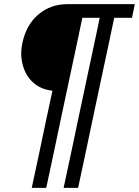

<svg xmlns="http://www.w3.org/2000/svg" viewBox="-20 -733 672 928"><path d="M133.5 175Q152.5 87 169.5 6.8Q186.5 -73.5 203.5 -155L233.5 -294.5Q176 -301 139.5 -334.8Q103 -368.5 90 -419Q82.5 -446 82.5 -474.5Q82.5 -499 88 -524.5Q107 -614 166 -663.5Q225 -713 306 -713H631.5L618 -647H532Q517.5 -578.5 504 -514Q490 -449 476 -383L427.5 -155Q410.5 -73.5 393.5 6.8Q376.5 87 357.5 175H287.5Q306.5 87 323.5 6.8Q340.5 -73.5 357.5 -155L406 -383Q420 -449 434 -514Q447.5 -578.5 462 -647H378Q363.5 -578.5 350 -514Q336 -449 322 -383L273.5 -155Q256.5 -73.5 239.5 6.8Q222.5 87 203.5 175Z"/></svg>

Font: Heraclito Medium
Style: Italic
Weight: 500
Italic angle: -12°
Designer: Kostas Bartsokas (font) & Cristiano Sobral (main changes)
Foundry: Kostas Bartsokas (font) & Cristiano Sobral (main changes)
Version: Version 1.00;July 8, 2020;FontCreator 13.0.0.2655 64-bit